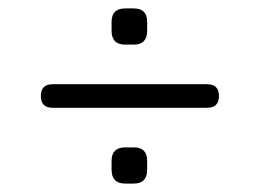

<svg xmlns="http://www.w3.org/2000/svg" viewBox="-20 -594 617 456"><path d="M105 -338Q77 -338 77 -366Q77 -394 105 -394H472Q500 -394 500 -366Q500 -338 472 -338ZM277.5 -158Q245 -158 245 -191V-212Q245 -244 277.5 -244H298Q329.5 -244 329.5 -212V-191Q329.5 -158 298 -158ZM277.5 -488Q245 -488 245 -521V-542Q245 -574 277.5 -574H298Q329.5 -574 329.5 -542V-521Q329.5 -488 298 -488Z"/></svg>

Font: Jura Light Medium
Style: Regular
Weight: 500
Version: Version 5.106